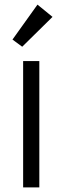

<svg xmlns="http://www.w3.org/2000/svg" viewBox="-20 -810 269 830"><path d="M150 -546V0H80V-546ZM34 -639 142 -790 207 -737 76 -608Z"/></svg>

Font: Fz Poppins Light
Style: Regular
Weight: 300
Designer: Ninad Kale (Devanagari), Jonny Pinhorn (Latin)
Foundry: Indian Type Foundry
Version: Vit hóa bi Vntype.Com & FontZin.Com